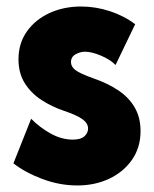

<svg xmlns="http://www.w3.org/2000/svg" viewBox="-20 -565 476 593"><path d="M218.8 7.8Q164.1 7.8 110.8 -12.2Q57.6 -32.2 21.5 -60.5L76.2 -198.2Q102.1 -171.9 136 -152.8Q169.9 -133.8 205.1 -133.8Q229.5 -133.8 240.7 -144Q252 -154.3 252 -168Q252 -184.1 235.1 -196.5Q218.3 -209 177.7 -222.7Q140.1 -235.4 108.2 -256.1Q76.2 -276.9 56.6 -307.9Q37.1 -338.9 37.1 -381.8Q37.1 -431.2 63 -467.8Q88.9 -504.4 132.8 -524.7Q176.8 -544.9 230.5 -544.9Q275.4 -544.9 319.3 -530.5Q363.3 -516.1 397.5 -490.2L336.9 -364.3Q320.3 -381.3 291.5 -393.3Q262.7 -405.3 242.2 -405.3Q227.5 -405.3 213.4 -397.2Q199.2 -389.2 199.2 -373Q199.2 -359.4 212.9 -348.6Q226.6 -337.9 270.5 -322.3Q313 -307.6 345.5 -285.9Q377.9 -264.2 396 -233.2Q414.1 -202.1 414.1 -160.2Q414.1 -109.4 387.7 -71.5Q361.3 -33.7 317.1 -12.9Q272.9 7.8 218.8 7.8Z"/></svg>

Font: Reddit Sans Condensed Black
Style: Regular
Weight: 900
Designer: Stephen Hutchings
Foundry: Reddit
Version: Version 1.014